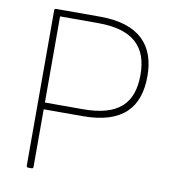

<svg xmlns="http://www.w3.org/2000/svg" viewBox="-85 -835 826 922"><g transform="rotate(10 327.5 -374.0)"><path d="M139 5V-276H329C525 -276 602 -367 602 -519C602 -666 523 -761 329 -761H114C109 -761 106 -758 106 -753V5C106 10 109 13 114 13H131C136 13 139 10 139 5ZM324 -309H139V-729H324C499 -729 568 -653 568 -519C568 -381 499 -309 324 -309Z"/></g></svg>

Font: LINE Seed JP_OTF Thin
Style: Regular
Weight: 250
Designer: LY Corporation & Fontrix & Fontworks
Version: Version 1.007